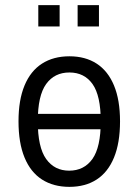

<svg xmlns="http://www.w3.org/2000/svg" viewBox="-20 -718 539 747"><path d="M250 9Q188 9 143.5 -19.5Q99 -48 75.5 -105Q52 -162 52 -246Q52 -329 75.5 -385.5Q99 -442 143.5 -470.5Q188 -499 250 -499Q312 -499 356 -470.5Q400 -442 423.5 -385.5Q447 -329 447 -246Q447 -162 423.5 -105Q400 -48 356 -19.5Q312 9 250 9ZM249 -54Q307 -54 339.5 -99.5Q372 -145 372 -246Q372 -346 340 -391Q308 -436 250 -436Q192 -436 159.5 -391Q127 -346 127 -246Q127 -145 159.5 -99.5Q192 -54 249 -54ZM103 -215V-275H396V-215ZM282 -615V-698H365V-615ZM129 -615V-698H212V-615Z"/></svg>

Font: Nunito Sans 10pt Condensed
Style: Regular
Weight: 400
Width: 3
Designer: Vernon Adams
Foundry: Vernon Adams
Version: Version 3.101;gftools[0.9.27]